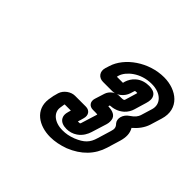

<svg xmlns="http://www.w3.org/2000/svg" viewBox="-121 -824 714 714"><g transform="rotate(45 236.5 -466.5)"><path d="M319 -564 324 -580C325 -583 327 -583 333 -583C336 -583 337 -584 336 -580L322 -533C321 -529 316 -528 305 -528H296C277 -528 258 -513 252 -494L240 -456C234 -437 245 -422 264 -422H273C280 -422 285 -422 288 -421L269 -360C267 -353 267 -352 261 -352H255C256 -354 257 -359 259 -365L262 -376C268 -396 257 -412 237 -412H180C159 -412 136 -396 129 -374L125 -359C125 -358 124 -357 124 -356L120 -333C112 -271 164 -238 223 -238C247 -238 271 -243 296 -252C351 -274 386 -311 401 -360L417 -413C424 -437 424 -458 413 -476C432 -492 447 -512 454 -534L468 -580C490 -652 432 -695 366 -695C286 -695 211 -642 192 -580L187 -564C180 -541 194 -522 217 -522H266C290 -522 312 -542 319 -564ZM351 -360C342 -329 327 -313 290 -298C271 -291 256 -288 238 -288C194 -288 168 -313 172 -341L175 -361L176 -362H208C205 -351 198 -335 206 -320C213 -307 228 -302 245 -302C259 -302 274 -306 287 -315C306 -328 315 -347 319 -360L338 -421C341 -431 341 -442 338 -451C331 -469 309 -471 295 -472L297 -478C315 -479 334 -484 351 -499C362 -509 369 -522 372 -533L386 -580C390 -593 392 -607 385 -618C378 -630 363 -633 349 -633C333 -633 313 -629 297 -615C285 -605 278 -592 274 -580L272 -572H240L242 -580C251 -608 291 -645 351 -645C401 -645 428 -614 418 -580L404 -534C401 -525 394 -514 377 -503C355 -489 348 -462 361 -447C371 -437 372 -428 367 -413Z"/></g></svg>

Font: DIN Rundschrift
Style: BreitKontKu
Weight: 400
Width: 7
Version: Version 1.027